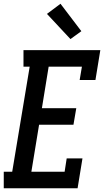

<svg xmlns="http://www.w3.org/2000/svg" viewBox="-34 -1002 554 1022"><path d="M-14 0V-88H31L124 -647H91V-735H500L474 -576H390L402 -647H225L189 -426H372L357 -338H174L133 -88H310L321 -159H405L379 0ZM341 -794 216 -928 288 -982 399 -836Z"/></svg>

Font: Iosevka Slab Semibold
Style: Italic
Weight: 600
Italic angle: -9°
Monospace: yes
Designer: Belleve Invis
Foundry: Belleve Invis
Version: Version 11.1.1; ttfautohint (v1.8.3)